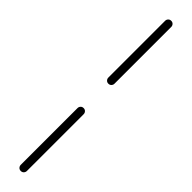

<svg xmlns="http://www.w3.org/2000/svg" viewBox="-347 -732 885 885"><g transform="rotate(45 95.5 -290.0)"><path d="M96 -370Q87 -370 81.5 -376Q76 -382 76 -390V-760Q76 -768 81.5 -774Q87 -780 96 -780Q105 -780 110.5 -774Q116 -768 116 -760V-390Q116 -382 110.5 -376Q105 -370 96 -370ZM95 200Q86 200 80.5 194Q75 188 75 180V-190Q75 -198 80.5 -204Q86 -210 95 -210Q104 -210 109.5 -204Q115 -198 115 -190V180Q115 188 109.5 194Q104 200 95 200Z"/></g></svg>

Font: Quicksand Light
Style: Regular
Weight: 300
Designer: Andrew Paglinawan
Foundry: Andrew Paglinawan
Version: Version 3.000